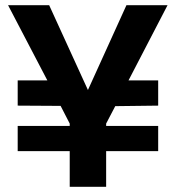

<svg xmlns="http://www.w3.org/2000/svg" viewBox="-20 -718 676 738"><path d="M162 -409H48V-312L213 -311L248 -243V-234H48V-137H248V0H388V-137H588V-234H388V-243L423 -310L588 -312V-409H474L624 -698H466L318 -372L169 -698H11Z"/></svg>

Font: Poppins SemiBold
Style: Regular
Weight: 600
Designer: Ninad Kale (Devanagari), Jonny Pinhorn (Latin)
Foundry: Indian Type Foundry
Version: 4.004